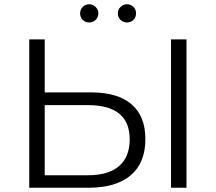

<svg xmlns="http://www.w3.org/2000/svg" viewBox="-20 -886 1018 906"><path d="M666 -230Q666 -117 596.5 -58.5Q527 0 396 0H118V-700H191V-450H411Q535 -450 600.5 -394Q666 -338 666 -230ZM592 -229Q592 -390 394 -390H191V-59H394Q491 -59 541.5 -102Q592 -145 592 -229ZM787 -700H860V0H787ZM358 -823Q358 -841 370.5 -853.5Q383 -866 401 -866Q418 -866 431 -853.5Q444 -841 444 -823Q444 -805 431.5 -792.5Q419 -780 401 -780Q383 -780 370.5 -792Q358 -804 358 -823ZM536 -823Q536 -841 549 -853.5Q562 -866 579 -866Q597 -866 609.5 -853.5Q622 -841 622 -823Q622 -804 609.5 -792Q597 -780 579 -780Q561 -780 548.5 -792.5Q536 -805 536 -823Z"/></svg>

Font: CMG Sans
Style: Regular
Weight: 400
Designer: Julieta Ulanovsky
Foundry: Julieta Ulanovsky
Version: Version 7.200